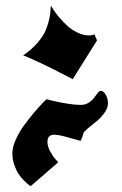

<svg xmlns="http://www.w3.org/2000/svg" viewBox="-20 -635 419 660"><path d="M351.1 -279.3Q351.1 -263.7 338.4 -246.3Q325.7 -229 310.5 -217Q295.4 -205.1 281.7 -193.6Q268.1 -182.1 266.6 -176.8Q263.7 -163.6 257.3 -150.9Q248 -153.3 236.1 -156.5Q224.1 -159.7 215.8 -162.1Q207.5 -164.6 198 -167Q188.5 -169.4 182.1 -170.4Q175.8 -171.4 168.9 -171.9Q162.1 -172.4 157.7 -170.9Q153.3 -169.4 149.9 -166.7Q146.5 -164.1 144.8 -159.2Q143.1 -154.3 143.1 -147Q143.1 -132.3 152.3 -115Q161.6 -97.7 170.9 -87.4L180.2 -77.1L85.4 4.9Q83 3.4 78.6 0.2Q74.2 -2.9 63.5 -13.4Q52.7 -23.9 44.4 -36.1Q36.1 -48.3 29.3 -67.6Q22.5 -86.9 22.5 -107.9Q22.5 -128.9 34.4 -155.5Q46.4 -182.1 63.7 -205.6Q81.1 -229 98.4 -249.5Q115.7 -270 127.9 -282.2L139.6 -293.9Q140.1 -293.9 145.8 -292.5Q151.4 -291 158 -289.3Q164.6 -287.6 174.3 -285.6Q184.1 -283.7 194.3 -281.7Q204.6 -279.8 215.3 -278.1Q226.1 -276.4 237.3 -275.4Q248.5 -274.4 257.8 -274.4Q272.9 -274.4 284.9 -282Q296.9 -289.6 303.2 -298.6Q309.6 -307.6 315.7 -315.2Q321.8 -322.8 326.2 -322.8Q330.6 -322.8 335.7 -319.1Q340.8 -315.4 345.9 -304.9Q351.1 -294.4 351.1 -279.3ZM230 -362.8Q117.7 -421.9 59.6 -444.8Q89.4 -464.8 109.9 -489Q130.4 -513.2 138.4 -533.9Q146.5 -554.7 149.9 -572Q153.3 -589.4 153.8 -601.6Q154.3 -613.8 155.3 -615.2Q158.2 -609.9 164.8 -599.9Q171.4 -589.8 184.6 -574.2Q197.8 -558.6 212.4 -545.4Q227.1 -532.2 247.1 -522.7Q267.1 -513.2 286.1 -513.2Q291.5 -513.2 296.1 -514.2Q300.8 -515.1 302.7 -516.1L304.2 -517.1L313.5 -496.1Z"/></svg>

Font: KJV1611
Style: Regular
Weight: 400
Version: Version 3.6.1